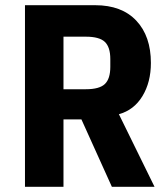

<svg xmlns="http://www.w3.org/2000/svg" viewBox="-20 -718 640 738"><path d="M224 0H76V-698H346Q448 -698 504 -638.5Q560 -579 560 -476Q560 -402 527.5 -348.5Q495 -295 437 -279L574 0H410L293 -259H224ZM310 -375Q362 -375 383 -395Q404 -415 404 -461V-491Q404 -537 383 -557Q362 -577 310 -577H224V-375Z"/></svg>

Font: iA Writer Quattro V
Style: Regular
Weight: 400
Designer: Mike Abbink, Paul van der Laan, Pieter van Rosmalen, Oliver Reichenstein
Foundry: Information Architects Inc.
Version: Version 2.000